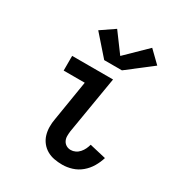

<svg xmlns="http://www.w3.org/2000/svg" viewBox="-185 -909 971 1041"><g transform="rotate(30 300.0 -388.5)"><path d="M358 8Q332 8 307.5 3.5Q283 -1 262 -13Q241 -25 226 -44Q211 -63 204 -86Q197 -109 196.5 -134.5Q196 -160 201 -186L242 -438H110V-530H366L306 -171Q304 -155 304 -140Q304 -125 310.5 -112Q317 -99 329.5 -91.5Q342 -84 358 -84Q372 -84 386 -90.5Q400 -97 410.5 -109Q421 -121 427.5 -134.5Q434 -148 438 -163L541 -139Q532 -109 515.5 -81Q499 -53 474 -32Q449 -11 418.5 -1.5Q388 8 358 8ZM272 -597 163 -721 248 -779 336 -660 464 -785 536 -715 383 -597Z"/></g></svg>

Font: Iosevka Slab Semibold Extended
Style: Italic
Weight: 600
Width: 7
Italic angle: -9°
Monospace: yes
Designer: Belleve Invis
Foundry: Belleve Invis
Version: Version 11.1.0; ttfautohint (v1.8.3)